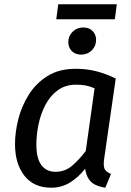

<svg xmlns="http://www.w3.org/2000/svg" viewBox="-20 -858 609 890"><path d="M331 -539.1Q382 -539.1 426.7 -527.6Q471.4 -516.1 516.5 -494L462.6 -120.5Q458.6 -92.5 464 -77Q469.5 -61.6 494.5 -51.6L468.2 12Q442.1 8.1 422 -1.4Q402 -11 390.4 -29.5Q378.8 -48 374.7 -76Q343.8 -36 304.3 -11.9Q264.8 12.1 217.7 12.1Q136.7 12.1 93.1 -43.5Q49.6 -99 49.6 -190.1Q49.6 -244.1 64.6 -304.6Q79.7 -365.2 113.2 -418.7Q146.7 -472.2 200.3 -505.7Q253.9 -539.1 331 -539.1ZM332.9 -465.5Q283.1 -465.5 247.7 -439.6Q212.3 -413.6 190.4 -371.7Q168.5 -329.8 158.6 -281.4Q148.6 -233 148.6 -189.1Q148.6 -123.3 172 -92.4Q195.4 -61.6 237.2 -61.6Q280.9 -61.6 313.8 -89.5Q346.7 -117.3 377.5 -158.2L418.5 -448.6Q397.6 -457.6 378.2 -461.6Q358.8 -465.5 332.9 -465.5ZM356 -604.8Q328.8 -604.8 312.7 -621.4Q296.6 -638 296.6 -662.2Q296.6 -691.4 316.8 -711Q336.9 -730.7 366.1 -730.7Q393.3 -730.7 409.4 -714.1Q425.5 -697.5 425.5 -673.3Q425.5 -644.1 405.4 -624.5Q385.2 -604.8 356 -604.8ZM521.4 -838.2 512.3 -768.6H240.8L249.9 -838.2Z"/></svg>

Font: Fira Sans Variable
Style: Italic
Weight: 397
Italic angle: -8°
Designer: Carrois Corporate & Edenspiekermann AG
Foundry: Carrois Corporate GbR & Edenspiekermann AG
Version: Version 4.202